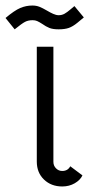

<svg xmlns="http://www.w3.org/2000/svg" viewBox="-58 -669 331 694"><path d="M167 -51Q187 -51 196 -68L240 -35Q232 -18 212 -6.5Q192 5 167 5Q127 5 101 -20Q75 -45 75 -85V-500H135V-84Q135 -70 144.5 -60.5Q154 -51 167 -51ZM59 -649Q73 -649 84.5 -644.5Q96 -640 113 -630Q123 -624 134 -619Q145 -614 154 -614Q166 -614 175.5 -619.5Q185 -625 195.5 -634Q206 -643 211 -647L245 -606Q238 -600 221.5 -586.5Q205 -573 190.5 -568Q176 -563 154 -563Q133 -563 120.5 -568Q108 -573 94 -583Q83 -590 76 -593Q69 -596 60 -596Q44 -596 32.5 -590Q21 -584 -5 -563L-38 -604Q-6 -631 15 -640Q36 -649 59 -649Z"/></svg>

Font: Bellota
Style: Regular
Weight: 400
Designer: Kemie Guaida
Foundry: Kemie Guaida
Version: Version 4.001